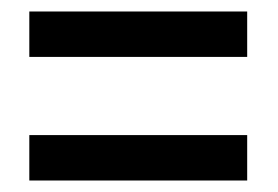

<svg xmlns="http://www.w3.org/2000/svg" viewBox="-20 -519 483 334"><path d="M31 -420H410V-499H31ZM31 -205H410V-284H31Z"/></svg>

Font: Noto Sans Armenian ExtraCondensed Medium
Style: Regular
Weight: 500
Width: 2
Designer: Monotype Design Team
Foundry: Monotype Imaging Inc.
Version: Version 2.008